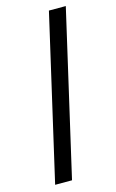

<svg xmlns="http://www.w3.org/2000/svg" viewBox="-111 -746 476 791"><g transform="rotate(-15 127.5 -350.0)"><path d="M22 0H94L255 -700H183Z"/></g></svg>

Font: Junicode Two Beta SemiCondensed Medium
Style: Italic
Weight: 500
Width: 4
Italic angle: -10°
Version: Version 1.063